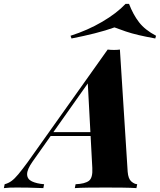

<svg xmlns="http://www.w3.org/2000/svg" viewBox="-114 -968 823 988"><path d="M54 -137Q25 -96 25.5 -71Q26 -46 50.5 -34.5Q75 -23 113 -20L109 0Q62 -2 31 -2.5Q0 -3 -27 -3Q-49 -3 -63.5 -2.5Q-78 -2 -94 0L-90 -20Q-71 -25 -55 -36.5Q-39 -48 -19.5 -71.5Q0 -95 28 -133L440 -713Q455 -711 472.5 -711Q490 -711 503 -713L543 -84Q546 -48 561.5 -34.5Q577 -21 592 -20L588 0Q561 -2 516 -2.5Q471 -3 431 -3Q383 -3 340 -2.5Q297 -2 271 0L275 -20Q323 -22 343.5 -37.5Q364 -53 361 -104L337 -553L381 -600ZM151 -288H443L435 -268H133ZM475 -827Q431 -811 373.5 -796.5Q316 -782 254 -770L249 -784Q337 -812 412 -856Q487 -900 532 -948H550Q571 -893 601.5 -853.5Q632 -814 689 -784L685 -770Q636 -779 599.5 -787.5Q563 -796 533.5 -806Q504 -816 475 -827Z"/></svg>

Font: Playfair Display ExtraBold
Style: Italic
Weight: 800
Italic angle: -14°
Designer: Claus Eggers Sørensen
Foundry: Claus Eggers Sørensen
Version: Version 1.203